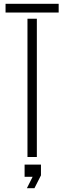

<svg xmlns="http://www.w3.org/2000/svg" viewBox="-20 -820 336 1003"><path d="M123.5 0V-722H172.5V0ZM9 -754.5V-800H286.5V-754.5ZM120.5 163 150.5 103.5H108.5V40H194V96L160 163Z"/></svg>

Font: Big Shoulders Stencil Text ExtraLight
Style: Regular
Weight: 250
Version: Version 2.001